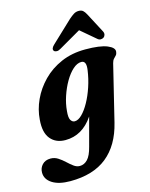

<svg xmlns="http://www.w3.org/2000/svg" viewBox="-186 -780 871 1116"><g transform="rotate(-15 249.0 -222.0)"><path d="M431.5 -12.5Q400 116.5 317.2 183Q234.5 249.5 96.5 249.5Q27.5 249.5 -11.5 224.5Q-50.5 199.5 -50.5 159Q-50.5 131.5 -32.2 112Q-14 92.5 17.5 92.5Q42 92.5 62.2 105.5Q82.5 118.5 100.5 135.5Q118.5 152.5 136 165.5Q153.5 178.5 172.5 178.5Q199 178.5 219.5 157Q240 135.5 253 84.5L298.5 -85.5Q233 11.5 131 11.5Q73.5 11.5 41.8 -26.8Q10 -65 16.5 -141.5Q20.5 -201 47 -258.8Q73.5 -316.5 120 -364Q166.5 -411.5 231.5 -439.8Q296.5 -468 377.5 -468Q466 -468 508.8 -450.2Q551.5 -432.5 547.5 -407.5Q546 -394.5 539.2 -387.5Q532.5 -380.5 525 -372.5Q517.5 -364.5 513.5 -348.5ZM182 -149Q178 -110.5 187.2 -95.2Q196.5 -80 211 -80Q232 -80 255 -102.8Q278 -125.5 299.2 -163.8Q320.5 -202 336.5 -249.8Q352.5 -297.5 359.5 -347.5Q368 -403.5 336 -403.5Q311 -403.5 285.2 -380.5Q259.5 -357.5 237.5 -319.8Q215.5 -282 200.5 -237.2Q185.5 -192.5 182 -149ZM240 -509Q226.5 -500.5 215.5 -500.8Q204.5 -501 199 -507Q188 -521.5 211.5 -543L338 -662.5Q354.5 -677 368 -685.5Q381.5 -694 398 -694Q414.5 -694 423.8 -685.8Q433 -677.5 441 -662.5L504.5 -542Q510 -531 507.5 -521.5Q505 -512 498.5 -507Q490 -501 479.5 -501.2Q469 -501.5 460 -510L371.5 -585Z"/></g></svg>

Font: Fraunces 72pt S050
Style: Bold Italic
Weight: 700
Italic angle: -16°
Version: Version 1.000; ttfautohint (v1.8.3)